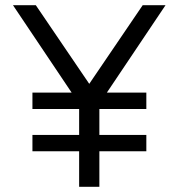

<svg xmlns="http://www.w3.org/2000/svg" viewBox="-20 -720 688 740"><path d="M285 -320 30 -700H118L347 -363H301L530 -700H618L363 -320V0H285ZM105 -200H544V-137H105ZM105 -363H544V-300H105Z"/></svg>

Font: Uncut Sans VF
Style: Regular
Weight: 400
Designer: Kasper Nordkvist
Foundry: Uncut Type
Version: Version 1.100;FEAKit 1.0